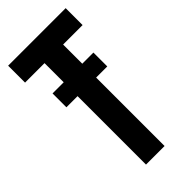

<svg xmlns="http://www.w3.org/2000/svg" viewBox="-224 -752 803 803"><g transform="rotate(-45 178.0 -350.0)"><path d="M57.1 -486.8H123V-600.1H7.8V-700.2H348.1V-600.1H232.9V-486.8H298.8V-404.8H232.9V0H123V-404.8H57.1Z"/></g></svg>

Font: VL Bebas Neue Bold
Style: Regular
Weight: 700
Designer: Ryoichi Tsunekawa
Foundry: Ryoichi Tsunekawa
Version: Version 1.300